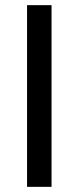

<svg xmlns="http://www.w3.org/2000/svg" viewBox="-20 -725 305 745"><path d="M85 0V-705H180V0Z"/></svg>

Font: Nunito Sans 10pt Medium
Style: Regular
Weight: 500
Designer: Vernon Adams
Foundry: Vernon Adams
Version: Version 3.101;gftools[0.9.27]